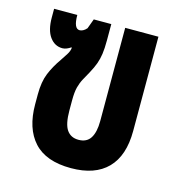

<svg xmlns="http://www.w3.org/2000/svg" viewBox="-89 -627 675 720"><g transform="rotate(15 249.0 -267.5)"><path d="M249 13Q152 13 105 -38.5Q58 -90 58 -184V-222Q58 -271 71.5 -304Q85 -337 109 -371Q117 -383 126 -397Q135 -411 136 -424L134 -425Q127 -420 118.5 -416.5Q110 -413 102 -413Q72 -413 53 -439Q34 -465 34 -514V-548H124Q124 -495 147 -495Q153 -495 160 -498.5Q167 -502 174 -510L188 -548H256V-485Q256 -453 253 -432Q250 -411 243.5 -393Q237 -375 225 -353Q215 -335 206.5 -319.5Q198 -304 193 -285Q188 -266 188 -234V-195Q188 -142 203.5 -119.5Q219 -97 249 -97Q281 -97 295.5 -120Q310 -143 310 -186V-548H439V-182Q439 -86 390.5 -36.5Q342 13 249 13Z"/></g></svg>

Font: Noto Sans Thai ExtCond
Style: Bold
Weight: 700
Width: 2
Designer: Monotype Design Team
Foundry: Monotype Imaging Inc.
Version: Version 2.002; ttfautohint (v1.8.4.7-5d5b)